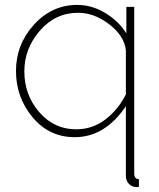

<svg xmlns="http://www.w3.org/2000/svg" viewBox="-20 -548 646 781"><path d="M284 10Q180 10 112.5 -71Q45 -152 45 -259Q45 -367 118 -447.5Q191 -528 294 -528Q354 -528 408.5 -495Q463 -462 494 -412V-520H526V158Q526 180 545 181V212Q542 213 536 213Q517 213 504.5 200Q492 187 492 167V-116Q407 10 284 10ZM290 -22Q356 -22 408.5 -62Q461 -102 492 -164V-344Q485 -403 424 -449.5Q363 -496 298 -496Q205 -496 142 -423Q79 -350 79 -258Q79 -162 139.5 -92Q200 -22 290 -22Z"/></svg>

Font: Raleway
Style: ExtraLight
Weight: 200
Designer: Matt McInerney, Pablo Impallari, Rodrigo Fuenzalida
Foundry: Matt McInerney, Pablo Impallari, Rodrigo Fuenzalida
Version: Version 2.001